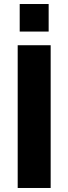

<svg xmlns="http://www.w3.org/2000/svg" viewBox="-20 -935 340 955"><path d="M222 -915H78V-778H222ZM232 -710H68V0H232Z"/></svg>

Font: RT Raleway ExtraBold
Style: Regular
Weight: 400
Designer: Matt McInerney, Pablo Impallari, Rodrigo Fuenzalida — Edited by Milan Moffatt in April 2016
Foundry: Matt McInerney, Pablo Impallari, Rodrigo Fuenzalida — Edited by Milan Moffatt in April 2016
Version: Version 3.001